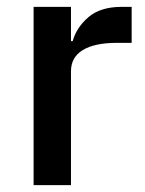

<svg xmlns="http://www.w3.org/2000/svg" viewBox="-20 -540 423 560"><path d="M78 0V-520H187V-420H192Q203 -460 238 -490Q273 -520 335 -520H364V-415H321Q256 -415 221.5 -394Q187 -373 187 -332V0Z"/></svg>

Font: IBM Plex Sans Arabic Medium
Style: Regular
Weight: 500
Designer: Mike Abbink, Paul van der Laan, Pieter van Rosmalen, Wael Morcos, Khajak Apelian
Foundry: Bold Monday
Version: Version 1.1